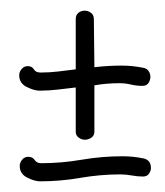

<svg xmlns="http://www.w3.org/2000/svg" viewBox="-20 -535 310 360"><path d="M139 -273Q133 -273 127.5 -277Q122 -281 122 -288V-371Q105 -369 88 -367Q71 -365 54 -365Q44 -365 30 -372Q16 -379 16 -394Q16 -400 20.5 -405.5Q25 -411 32 -411Q40 -411 43.5 -405Q47 -399 56 -399Q73 -399 89.5 -401Q106 -403 122 -405V-499Q122 -507 127 -511Q132 -515 139 -515Q145 -515 150.5 -511Q156 -507 156 -499L157 -409Q183 -412 208 -412Q218 -412 228 -411Q238 -410 248 -408Q255 -407 258.5 -402Q262 -397 262 -391Q262 -385 258.5 -379.5Q255 -374 247 -374Q236 -374 225.5 -376.5Q215 -379 204 -379Q192 -379 180 -378Q168 -377 157 -375V-288Q157 -281 151.5 -277Q146 -273 139 -273ZM55 -195Q45 -195 31 -202Q17 -209 17 -224Q17 -230 21.5 -235.5Q26 -241 33 -241Q41 -241 45 -235Q49 -229 57 -229Q95 -229 133 -235.5Q171 -242 209 -242Q220 -242 229.5 -241Q239 -240 249 -238Q263 -235 263 -220Q263 -215 259.5 -209.5Q256 -204 248 -204Q238 -204 227 -206Q216 -208 205 -208Q168 -208 130.5 -201.5Q93 -195 55 -195Z"/></svg>

Font: Twinkle Star
Style: Regular
Weight: 400
Designer: Robert E. Leuschke
Foundry: Robert E. Leuschke
Version: Version 2.010; ttfautohint (v1.8.3)